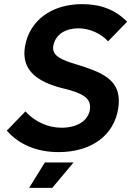

<svg xmlns="http://www.w3.org/2000/svg" viewBox="-20 -728 635 929"><path d="M263 8C425 8 532 -75 552 -203C554 -216 555 -229 555 -240C555 -346 468 -380 351 -416C274 -438 237 -459 237 -495C237 -498 237 -502 238 -506C248 -563 299 -591 359 -591C415 -591 471 -564 503 -528L595 -623C538 -681 467 -708 377 -708C229 -708 122 -628 101 -503C99 -492 98 -481 98 -470C98 -382 165 -334 267 -305C343 -286 416 -269 416 -211C416 -155 366 -110 278 -110C213 -110 149 -138 103 -189L13 -96C70 -30 157 8 263 8ZM121 181H233L336 58H197Z"/></svg>

Font: Arthouse Owned
Style: Bold Italic
Weight: 700
Italic angle: -10°
Designer: Jeremy Tribby
Foundry: Tribby Type
Version: Version 1.000;PS 001.000;hotconv 1.0.88;makeotf.lib2.5.64775